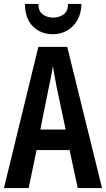

<svg xmlns="http://www.w3.org/2000/svg" viewBox="-20 -951 536 971"><path d="M373 0 332 -192H165L125 0H0L174 -714H320L496 0ZM267 -508Q260 -542 256 -567Q252 -592 247 -618Q245 -595 238.5 -564.5Q232 -534 227 -510L184 -296H312ZM392 -931Q391 -884 371.5 -849.5Q352 -815 319.5 -796.5Q287 -778 247 -778Q187 -778 147 -817Q107 -856 106 -931H174Q174 -895 196 -878.5Q218 -862 249 -862Q279 -862 301.5 -878Q324 -894 324 -931Z"/></svg>

Font: Noto Sans Tamil ExtraCondensed SemiBold
Style: Regular
Weight: 600
Width: 2
Designer: Jelle Bosma - Monotype Design Team
Foundry: Monotype Imaging Inc.
Version: Version 2.004; ttfautohint (v1.8.4.7-5d5b)